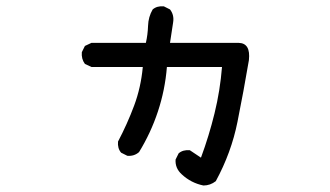

<svg xmlns="http://www.w3.org/2000/svg" viewBox="-20 -521 1040 606"><path d="M622.1 64.5Q583 56.6 553.7 29.3Q532.2 9.8 534.2 -17.6L543.9 -37.1Q557.6 -48.8 579.1 -46.9L614.3 -23.4Q639.6 -91.8 657.2 -163.6Q674.8 -235.4 680.7 -309.6H506.8Q501 -237.3 478.5 -169.4Q456.1 -101.6 418.9 -41Q403.3 -27.3 381.8 -29.3L362.3 -39.1Q350.6 -52.7 352.5 -74.2Q381.8 -129.9 403.3 -187.5Q424.8 -245.1 430.7 -309.6H268.6L248 -319.3Q236.3 -335 238.3 -356.4L248 -376L268.6 -385.7H440.4Q446.3 -411.1 447.3 -439.5Q448.2 -467.8 461.9 -491.2Q475.6 -502.9 497.1 -501L516.6 -491.2Q530.3 -473.6 526.4 -450.2L516.6 -385.7H733.4Q771.5 -384.8 765.6 -331.1Q749 -233.4 729.5 -136.2Q710 -39.1 661.1 50.8Q643.6 64.5 622.1 64.5Z"/></svg>

Font: NaikaiFont
Style: Regular
Weight: 400
Version: Version 1.67